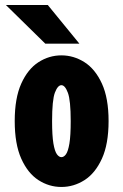

<svg xmlns="http://www.w3.org/2000/svg" viewBox="-20 -732 490 763"><path d="M224 11Q175 11 132.8 -16.2Q90.5 -43.5 64.5 -101.5Q38.5 -159.5 38.5 -251Q38.5 -342 64.5 -399.8Q90.5 -457.5 132.8 -484.8Q175 -512 224 -512Q273 -512 315.8 -484.8Q358.5 -457.5 385 -399.8Q411.5 -342 411.5 -251Q411.5 -159.5 385 -101.5Q358.5 -43.5 315.8 -16.2Q273 11 224 11ZM224 -107.5Q234 -107.5 242.2 -119Q250.5 -130.5 255.8 -161.5Q261 -192.5 261 -251Q261 -333 249.8 -363.2Q238.5 -393.5 224 -393.5Q209.5 -393.5 198.2 -364Q187 -334.5 187 -251Q187 -193 192.2 -162Q197.5 -131 206 -119.2Q214.5 -107.5 224 -107.5ZM160 -558.5 3.5 -712H170L295.5 -558.5Z"/></svg>

Font: Trispace Condensed
Style: Bold
Weight: 700
Width: 3
Designer: Tyler Finck
Foundry: Etcetera Type Company
Version: Version 1.210; ttfautohint (v1.8.3)